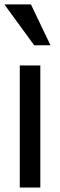

<svg xmlns="http://www.w3.org/2000/svg" viewBox="-20 -838 269 858"><path d="M118.2 -818.4H-0.5L132.8 -635.7H205.6ZM160.2 -545.4H68.4V0H160.2Z"/></svg>

Font: SG Kara SemiBold
Style: Regular
Weight: 400
Designer: Damoon Khanjanzadeh
Version: Version 1.000